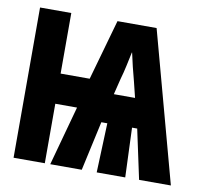

<svg xmlns="http://www.w3.org/2000/svg" viewBox="-67 -624 738 696"><g transform="rotate(10 302.5 -276.5)"><path d="M26 0H141V-219H221L161 0H277L317 -182H339L332 0H437L430 -182H449L488 0H605L455 -553H311L248 -330H141V-553H26ZM344 -290 358 -347Q366 -375 371 -398.5Q376 -422 382 -450H383Q389 -422 394.5 -399.5Q400 -377 408 -347L422 -290Z"/></g></svg>

Font: Noto Sans Mono Extra
Style: Regular
Weight: 800
Designer: Monotype Design Team
Foundry: Monotype Imaging Inc.
Version: Version 1.900